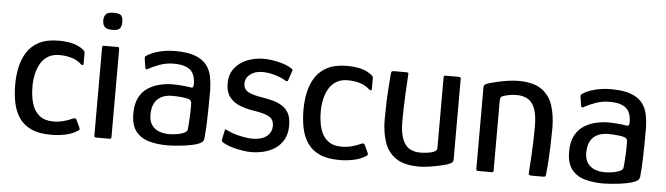

<svg xmlns="http://www.w3.org/2000/svg" viewBox="-44 -810 3414 984"><g transform="rotate(5 1663.0 -318.5)"><path d="M240 6Q178 6 138 -12.5Q98 -31 75.5 -64Q53 -97 44 -141Q35 -185 35 -235Q35 -282 44.5 -325.5Q54 -369 76.5 -403.5Q99 -438 138.5 -458Q178 -478 239 -478Q281 -478 312 -469.5Q343 -461 366 -443Q372 -437 373.5 -434Q375 -431 375 -425V-371Q375 -364 370.5 -364Q366 -364 362 -367Q340 -388 310 -396.5Q280 -405 249 -405Q214 -405 190 -390.5Q166 -376 151.5 -351Q137 -326 130.5 -296Q124 -266 124 -234Q124 -182 136 -143.5Q148 -105 175 -84Q202 -63 245 -63Q273 -63 297.5 -69.5Q322 -76 346 -87Q358 -93 364 -82L382 -43Q385 -37 383.5 -33.5Q382 -30 377 -27Q352 -10 315.5 -2Q279 6 240 6Z M554 -602Q554 -580 545 -568.5Q536 -557 506 -557Q477 -557 466.5 -568.5Q456 -580 456 -602Q456 -622 466.5 -633.5Q477 -645 506 -645Q538 -645 546 -633.5Q554 -622 554 -602ZM550 -9Q550 0 542 0H471Q462 0 462 -9V-463Q462 -472 471 -472H542Q550 -472 550 -463Z M838 8Q788 8 745.5 -3.5Q703 -15 677 -47Q651 -79 651 -140Q651 -191 669 -224Q687 -257 716 -274.5Q745 -292 777 -299Q809 -306 837 -306Q864 -306 890.5 -303.5Q917 -301 934 -298Q947 -295 947 -315Q947 -368 919.5 -390Q892 -412 836 -412Q798 -412 763.5 -399.5Q729 -387 707 -374Q699 -370 696 -371Q693 -372 692 -379L685 -422Q684 -431 685.5 -434Q687 -437 693 -441Q717 -457 755 -467Q793 -477 838 -477Q903 -477 941.5 -462Q980 -447 999.5 -421.5Q1019 -396 1025.5 -363.5Q1032 -331 1033 -295Q1033 -247 1032.5 -205.5Q1032 -164 1030.5 -124Q1029 -84 1025 -42Q1023 -33 1018.5 -27.5Q1014 -22 1001 -16Q987 -10 965.5 -5.5Q944 -1 921 2Q898 5 876 6.5Q854 8 838 8ZM843 -50Q852 -50 866.5 -51.5Q881 -53 896.5 -56.5Q912 -60 923 -66Q934 -72 936 -81Q939 -109 941 -146Q943 -183 942 -215Q942 -232 930 -237Q917 -242 891.5 -244.5Q866 -247 839 -247Q825 -247 808 -243Q791 -239 775 -228Q759 -217 749 -195.5Q739 -174 739 -140Q739 -110 752 -90Q765 -70 788.5 -60Q812 -50 843 -50Z M1125 -93Q1126 -100 1130.5 -99Q1135 -98 1140 -95Q1156 -86 1180 -79Q1204 -72 1228.5 -68Q1253 -64 1271 -64Q1297 -64 1319 -71.5Q1341 -79 1355 -96Q1369 -113 1369 -139Q1369 -171 1344 -185.5Q1319 -200 1261 -208Q1224 -214 1191.5 -227Q1159 -240 1139 -266Q1119 -292 1119 -335Q1119 -382 1143.5 -413.5Q1168 -445 1207.5 -461Q1247 -477 1292 -477Q1328 -477 1370.5 -467Q1413 -457 1438 -440Q1444 -436 1444.5 -433.5Q1445 -431 1443 -426L1427 -379Q1424 -369 1413 -375Q1393 -388 1359 -398.5Q1325 -409 1292 -409Q1254 -409 1229.5 -390Q1205 -371 1205 -343Q1205 -312 1230.5 -299Q1256 -286 1303 -279Q1334 -274 1360.5 -266.5Q1387 -259 1408 -245Q1429 -231 1440.5 -208Q1452 -185 1452 -148Q1452 -104 1435.5 -75Q1419 -46 1392 -28Q1365 -10 1332.5 -2.5Q1300 5 1268 5Q1252 5 1224.5 1Q1197 -3 1169 -11.5Q1141 -20 1122 -32Q1118 -35 1116 -37.5Q1114 -40 1115 -44Z M1723 6Q1661 6 1621 -12.5Q1581 -31 1558.5 -64Q1536 -97 1527 -141Q1518 -185 1518 -235Q1518 -282 1527.5 -325.5Q1537 -369 1559.5 -403.5Q1582 -438 1621.5 -458Q1661 -478 1722 -478Q1764 -478 1795 -469.5Q1826 -461 1849 -443Q1855 -437 1856.5 -434Q1858 -431 1858 -425V-371Q1858 -364 1853.5 -364Q1849 -364 1845 -367Q1823 -388 1793 -396.5Q1763 -405 1732 -405Q1697 -405 1673 -390.5Q1649 -376 1634.5 -351Q1620 -326 1613.5 -296Q1607 -266 1607 -234Q1607 -182 1619 -143.5Q1631 -105 1658 -84Q1685 -63 1728 -63Q1756 -63 1780.5 -69.5Q1805 -76 1829 -87Q1841 -93 1847 -82L1865 -43Q1868 -37 1866.5 -33.5Q1865 -30 1860 -27Q1835 -10 1798.5 -2Q1762 6 1723 6Z M2133 4Q2055 4 2012.5 -26Q1970 -56 1953.5 -107.5Q1937 -159 1937 -220Q1937 -264 1938.5 -308Q1940 -352 1943 -391Q1946 -430 1948 -456Q1949 -468 1952.5 -470Q1956 -472 1966 -472H2021Q2031 -472 2035 -471Q2039 -470 2037 -458Q2037 -452 2035.5 -427Q2034 -402 2032 -366Q2030 -330 2029 -290.5Q2028 -251 2028 -216Q2028 -145 2052.5 -106.5Q2077 -68 2134 -68Q2141 -68 2155 -69Q2169 -70 2184 -73Q2199 -76 2209 -82Q2219 -88 2219 -98V-460Q2219 -464 2220 -468Q2221 -472 2225 -472H2297Q2300 -472 2303.5 -470.5Q2307 -469 2307 -463V-49Q2307 -37 2300.5 -31.5Q2294 -26 2274 -19Q2264 -16 2240 -10.5Q2216 -5 2187 -0.5Q2158 4 2133 4Z M2438 0Q2427 0 2427 -9Q2427 -115 2427 -220.5Q2427 -326 2427 -431Q2427 -439 2432.5 -443.5Q2438 -448 2454 -453Q2467 -457 2492.5 -463Q2518 -469 2547.5 -473.5Q2577 -478 2602 -478Q2681 -478 2723 -448Q2765 -418 2781 -366.5Q2797 -315 2797 -253Q2797 -209 2795.5 -164.5Q2794 -120 2791.5 -81.5Q2789 -43 2786 -16Q2785 -4 2782 -2Q2779 0 2769 0H2713Q2703 0 2699.5 -2.5Q2696 -5 2697 -14Q2697 -20 2699 -46.5Q2701 -73 2703 -110Q2705 -147 2706 -185.5Q2707 -224 2707 -254Q2707 -307 2695.5 -340.5Q2684 -374 2660.5 -389.5Q2637 -405 2600 -405Q2581 -405 2564 -402Q2547 -399 2533 -394Q2526 -393 2521 -387.5Q2516 -382 2516 -368Q2516 -315 2516 -255.5Q2516 -196 2516 -133.5Q2516 -71 2516 -9Q2516 0 2508 0Z M3080 8Q3030 8 2987.5 -3.5Q2945 -15 2919 -47Q2893 -79 2893 -140Q2893 -191 2911 -224Q2929 -257 2958 -274.5Q2987 -292 3019 -299Q3051 -306 3079 -306Q3106 -306 3132.5 -303.5Q3159 -301 3176 -298Q3189 -295 3189 -315Q3189 -368 3161.5 -390Q3134 -412 3078 -412Q3040 -412 3005.5 -399.5Q2971 -387 2949 -374Q2941 -370 2938 -371Q2935 -372 2934 -379L2927 -422Q2926 -431 2927.5 -434Q2929 -437 2935 -441Q2959 -457 2997 -467Q3035 -477 3080 -477Q3145 -477 3183.5 -462Q3222 -447 3241.5 -421.5Q3261 -396 3267.5 -363.5Q3274 -331 3275 -295Q3275 -247 3274.5 -205.5Q3274 -164 3272.5 -124Q3271 -84 3267 -42Q3265 -33 3260.5 -27.5Q3256 -22 3243 -16Q3229 -10 3207.5 -5.5Q3186 -1 3163 2Q3140 5 3118 6.5Q3096 8 3080 8ZM3085 -50Q3094 -50 3108.5 -51.5Q3123 -53 3138.5 -56.5Q3154 -60 3165 -66Q3176 -72 3178 -81Q3181 -109 3183 -146Q3185 -183 3184 -215Q3184 -232 3172 -237Q3159 -242 3133.5 -244.5Q3108 -247 3081 -247Q3067 -247 3050 -243Q3033 -239 3017 -228Q3001 -217 2991 -195.5Q2981 -174 2981 -140Q2981 -110 2994 -90Q3007 -70 3030.5 -60Q3054 -50 3085 -50Z"/></g></svg>

Font: Glory Medium
Style: Regular
Weight: 500
Designer: Robert Leuschke
Foundry: Robert Leuschke
Version: Version 1.011